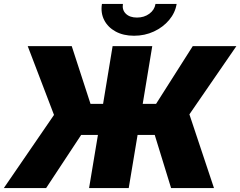

<svg xmlns="http://www.w3.org/2000/svg" viewBox="-62 -964 1232 984"><path d="M718.3 -727.5 669.4 -431.6H737.8L925.8 -727.5H1149.4L908.7 -377.9L1034.7 0H814.9L731 -272.5H643.1L597.7 0H394.5L439.9 -272.5H354L174.3 0H-42.5L214.8 -375L80.1 -727.5H305.7L401.9 -431.6H466.3L515.1 -727.5ZM625 -780.8Q570.3 -780.8 530.5 -802.5Q490.7 -824.2 471.9 -861.3Q453.1 -898.4 460.4 -943.8H567.9Q563 -913.1 583 -893.6Q603 -874 640.1 -874Q676.8 -874 703.4 -893.6Q730 -913.1 734.9 -943.8H843.3Q835.9 -898.4 804.7 -861.3Q773.4 -824.2 726.6 -802.5Q679.7 -780.8 625 -780.8Z"/></svg>

Font: Inter Display Black
Style: Italic
Weight: 900
Italic angle: -9.39999°
Designer: Rasmus Andersson
Foundry: rsms
Version: Version 4.000;git-a52131595